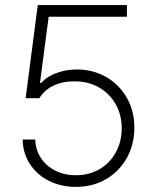

<svg xmlns="http://www.w3.org/2000/svg" viewBox="-20 -727 611 757"><path d="M69.3 -176.8H119.1Q120.1 -136.7 140.9 -104.7Q161.6 -72.8 197.8 -54.4Q233.9 -36.1 279.3 -36.1Q331.5 -36.1 372.8 -60.3Q414.1 -84.5 437 -127Q460 -169.4 460 -221.7Q459.5 -275.9 435.1 -317.9Q410.6 -359.9 368.9 -383.1Q327.1 -406.2 276.4 -406.2Q229.5 -407.2 192.9 -390.4Q156.2 -373.5 134.8 -339.8H81.1L128.9 -707H480.5V-661.1H171.9L137.7 -400.4H142.6Q165 -425.3 202.9 -439.2Q240.7 -453.1 283.2 -453.1Q345.7 -453.1 397.7 -423.8Q449.7 -394.5 479.7 -342Q509.8 -289.6 509.8 -222.7Q509.3 -156.2 479.5 -103.3Q449.7 -50.3 397.5 -20.3Q345.2 9.8 279.3 9.8Q220.2 9.8 172.6 -14.2Q125 -38.1 97.7 -80.6Q70.3 -123 69.3 -176.8Z"/></svg>

Font: Pretendard JP ExtraLight
Style: Regular
Weight: 200
Designer: Base glyphs from Inter by Rasmus Andersson; Hangeul glyphs from Noto Sans CJK(Source Han Sans) by Jang Soo-young and Kan
Foundry: Kil Hyung-jin
Version: Version 1.309